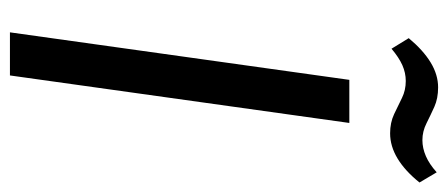

<svg xmlns="http://www.w3.org/2000/svg" viewBox="-284 -640 923 396"><g transform="rotate(90 178.0 -441.5)"><path d="M233.1 -700 135.1 0H46.2L144.2 -700ZM58.2 -822.5Q83 -852.3 108.3 -867.7Q133.6 -883.1 159.8 -883.1Q182.6 -883.1 199.9 -875.3Q217.3 -867.4 233.9 -859.1Q250.6 -850.7 268.5 -850.7Q285.1 -850.7 301.6 -857.9Q318 -865 334.9 -880.2L355.9 -844.7Q332.1 -815 306.5 -799.5Q281 -784.1 254.4 -784.1Q232.5 -784.1 214.8 -792.4Q197.1 -800.7 181.4 -808.6Q165.6 -816.4 146.5 -816.4Q129.8 -816.4 113.8 -809.3Q97.8 -802.1 80 -787Z"/></g></svg>

Font: Pathway Extreme 8pt Thin
Style: Italic
Weight: 100
Italic angle: -8°
Designer: Eduardo Rodriguez Tunni
Foundry: Eduardo Rodriguez Tunni
Version: Version 1.000